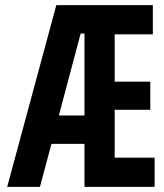

<svg xmlns="http://www.w3.org/2000/svg" viewBox="-20 -730 640 750"><path d="M8 0 200 -710H577V-596H428V-411H567V-301H428V-114H584V0H310V-168H181L136 0ZM295 -599 210 -279H310V-599Z"/></svg>

Font: Geist Mono SemiBold
Style: Regular
Weight: 600
Monospace: yes
Designer: Basement.studio, Andrés Briganti, Mateo Zaragoza
Foundry: Basement.studio, Vercel, Andrés Briganti, Guido Ferreyra, Mateo Zaragoza
Version: Version 1.500; ttfautohint (v1.8.4.7-5d5b)